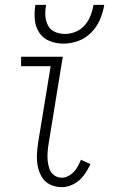

<svg xmlns="http://www.w3.org/2000/svg" viewBox="-20 -764 472 792"><path d="M235 8Q260 8 284.5 -5Q309 -18 325.5 -40.5Q342 -63 353 -87L314 -105Q307 -87 296.5 -70.5Q286 -54 269.5 -42.5Q253 -31 235 -31Q217 -31 203 -41.5Q189 -52 183.5 -68.5Q178 -85 176.5 -102.5Q175 -120 176.5 -138Q178 -156 181 -174L239 -530H67V-491H189L138 -180Q134 -155 132.5 -129.5Q131 -104 135.5 -79.5Q140 -55 152.5 -34Q165 -13 187 -2.5Q209 8 235 8ZM241 -584Q272 -584 302.5 -595Q333 -606 356.5 -630Q380 -654 392.5 -683.5Q405 -713 410 -744H366Q362 -722 354 -700.5Q346 -679 330 -660.5Q314 -642 292 -633Q270 -624 248 -624Q226 -624 206.5 -632.5Q187 -641 177.5 -660Q168 -679 167 -700.5Q166 -722 170 -744H126Q121 -714 123.5 -684Q126 -654 141.5 -630Q157 -606 184 -595Q211 -584 241 -584Z"/></svg>

Font: Iosevka Sparkle Extralight
Style: Italic
Weight: 200
Italic angle: -9°
Designer: Belleve Invis
Foundry: Belleve Invis
Version: Version 4.5.0; ttfautohint (v1.8.3)